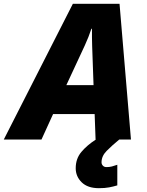

<svg xmlns="http://www.w3.org/2000/svg" viewBox="-79 -734 775 1010"><path d="M-59.1 0 304.2 -713.9H549.8L609.9 0H423.8L418.9 -133.8H200.2L139.2 0ZM270 -286.1H413.1L405.8 -491.2Q405.3 -515.1 404.8 -538.6Q404.3 -562 404.8 -583H401.9Q387.7 -539.6 367.2 -495.1ZM441.4 255.9Q382.3 255.9 350.8 225.1Q319.3 194.3 319.3 150.9Q319.3 100.6 349.1 65.2Q378.9 29.8 425.3 0H548.3Q509.3 32.2 482.2 59.6Q455.1 86.9 455.1 120.1Q455.1 129.4 461.9 137.2Q468.8 145 481 145Q496.6 145 509.8 141.6Q522.9 138.2 538.1 132.8V241.2Q516.6 247.6 494.9 251.7Q473.1 255.9 441.4 255.9Z"/></svg>

Font: Open Sans ExtraBold
Style: Italic
Weight: 800
Italic angle: -12°
Designer: Monotype Design Team
Foundry: Monotype Imaging Inc.
Version: Version 3.000; ttfautohint (v1.8.4)